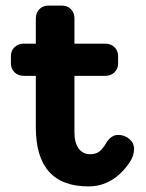

<svg xmlns="http://www.w3.org/2000/svg" viewBox="-20 -656 522 686"><path d="M459 -124Q459 -100 444 -77Q385 10 296 10Q108 10 108 -201V-385H65Q45 -385 32 -397.5Q19 -410 19 -430V-455Q19 -475 32 -487.5Q45 -500 65 -500H108V-590Q108 -610 120.5 -623Q133 -636 153 -636H201Q221 -636 233.5 -623Q246 -610 246 -590V-500H356Q376 -500 389 -487.5Q402 -475 402 -455V-430Q402 -410 389 -397.5Q376 -385 356 -385H246V-183Q246 -146 261 -125.5Q276 -105 302 -105Q323 -105 335.5 -115Q348 -125 362 -149Q379 -174 402 -174Q425 -174 442 -159.5Q459 -145 459 -124Z"/></svg>

Font: Solway
Style: Bold
Weight: 700
Designer: Mariya V. Pigoulevskaya
Foundry: The Northern Block Ltd.
Version: Version 1.000;hotconv 1.0.109;makeotfexe 2.5.65596